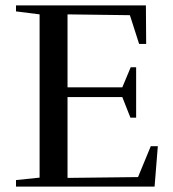

<svg xmlns="http://www.w3.org/2000/svg" viewBox="-20 -688 637 708"><path d="M39 0V-24L126 -33V-635L39 -646V-668H518L519 -526H493L459 -632L229 -635V-366H431L462 -440H482V-254H461L431 -330H229V-32L489 -35L536 -149H562L550 0Z"/></svg>

Font: Rufina
Style: Regular
Weight: 400
Designer: Martin Sommaruga
Foundry: Martin Sommaruga
Version: Version 1.001